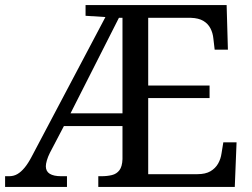

<svg xmlns="http://www.w3.org/2000/svg" viewBox="-20 -734 991 754"><path d="M0 0V-42H16Q34 -42 48.5 -50.5Q63 -59 77 -76Q91 -93 105 -120L394 -667L316 -672V-714H870L875 -539H823L818 -582Q816 -604 806.5 -622.5Q797 -641 778.5 -652Q760 -663 730 -664H562V-398H803V-349H562V-50H755Q787 -50 806.5 -61.5Q826 -73 836.5 -91.5Q847 -110 850 -132L857 -175H909L902 0H366V-42H379Q401 -42 419.5 -46.5Q438 -51 449 -65.5Q460 -80 461 -109V-239H231L176 -134Q168 -118 164 -104Q160 -90 160 -81Q160 -61 175.5 -51.5Q191 -42 220 -42H243V0ZM257 -289H461V-664H447Z"/></svg>

Font: Noto Serif Myanmar
Style: Regular
Weight: 400
Designer: Ben Mitchell and the Monotype Design Team
Foundry: Monotype Imaging Inc.
Version: Version 2.106